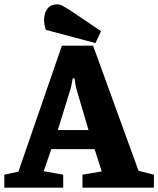

<svg xmlns="http://www.w3.org/2000/svg" viewBox="-28 -867 731 887"><path d="M-8 0V-60L57 -74L258 -656H402L612 -78L683 -60V0H353V-60L442 -75L409 -178H209L174 -76L264 -60V0ZM239 -266H381L323 -463L316 -505H308L300 -463ZM413 -668 184 -729Q174 -756 176 -783.5Q178 -811 193 -829Q208 -847 237 -847Q249 -847 264 -838.5Q279 -830 292 -822L439 -723Z"/></svg>

Font: Faustina ExtraBold
Style: Regular
Weight: 800
Designer: Alfonso Garcia
Foundry: http://www.omnibus-type.com
Version: Version 1.200